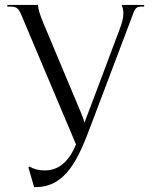

<svg xmlns="http://www.w3.org/2000/svg" viewBox="-20 -742 618 783"><path d="M78 -655 290 -153C266 -94 227 -47 163 -47C138 -47 118 -52 100 -63L96 -59L119 21C249 25 300 -96 350 -229L515 -665C528 -700 531 -715 554 -715H568V-722H476C487 -697 486 -670 468 -623L373 -370C339 -279 327 -250 324 -241C322 -253 318 -263 310 -283L156 -650C142 -684 135 -707 135 -722H10V-715H27C57 -715 61 -695 78 -655Z"/></svg>

Font: Sinistre
Style: Regular
Weight: 400
Designer: Jules Durand
Foundry: Collletttivo
Version: Version 69.420;Glyphs 3.2 (3217)